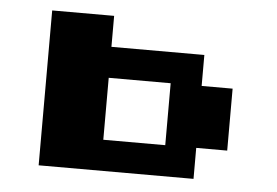

<svg xmlns="http://www.w3.org/2000/svg" viewBox="-39 -485 773 536"><g transform="rotate(5 347.0 -217.0)"><path d="M260.4 -434V-347.2H520.8V-260.4H607.6V-86.8H520.8V0H86.8V-434ZM260.4 -86.8H434V-260.4H260.4Z"/></g></svg>

Font: 8-bit Operator+ 8
Style: Bold
Weight: 700
Designer: GrandChaos9000
Version: Version 1.3.0 - August 1, 2014